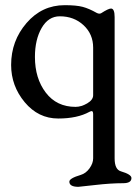

<svg xmlns="http://www.w3.org/2000/svg" viewBox="-20 -450 528 742"><path d="M115 -230Q115 -147 157 -92Q199 -37 272 -37Q294 -37 317 -50.5Q340 -64 340 -82V-266Q340 -318 303 -352.5Q266 -387 211 -387Q167 -387 141 -342Q115 -297 115 -230ZM326 -18Q279 8 205 8Q128 8 75.5 -55Q23 -118 23 -199Q23 -292 82.5 -361Q142 -430 230 -430Q275 -430 299.5 -423.5Q324 -417 354 -400Q364 -395 371 -399Q399 -417 409 -417Q423 -417 423 -384V162Q423 205 447 212Q488 224 488 238Q488 258 456 258Q408 258 347.5 265Q287 272 283 272Q248 272 248 252Q248 239 292 226Q312 220 326 200.5Q340 181 340 162V-10Q340 -26 326 -18Z"/></svg>

Font: EB Garamond 08
Style: Regular
Weight: 400
Version: Version 0.016 ; ttfautohint (v1.5)